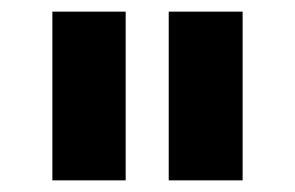

<svg xmlns="http://www.w3.org/2000/svg" viewBox="-20 -717 507 330"><path d="M270 -697H397V-407H270ZM70 -697H196V-407H70Z"/></svg>

Font: Hanken Grotesk Black
Style: Regular
Weight: 900
Designer: Alfredo Marco Pradil
Foundry: Hanken Design Co.
Version: Version 3.014